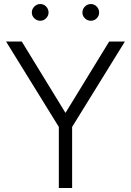

<svg xmlns="http://www.w3.org/2000/svg" viewBox="-20 -933 650 953"><path d="M285 -340 522 -727H600L338 -303ZM272 -349H338V0H272ZM10 -727H88L325 -340L272 -303ZM389 -871Q389 -888 401.5 -900.5Q414 -913 431 -913Q448 -913 460 -900.5Q472 -888 472 -871Q472 -854 460 -842Q448 -830 431 -830Q414 -830 401.5 -842Q389 -854 389 -871ZM138 -871Q138 -888 150.5 -900.5Q163 -913 180 -913Q197 -913 209 -900.5Q221 -888 221 -871Q221 -855 209 -842.5Q197 -830 180 -830Q163 -830 150.5 -842Q138 -854 138 -871Z"/></svg>

Font: 寒蝉端黑体 Light
Style: Regular
Weight: 300
Designer: ChillDuanSans {Warren2060}; 
Source Han Sans {Ryoko NISHIZUKA 西塚涼子 (kana, bopomofo & ideographs); Paul D. Hunt (Latin, G
Foundry: ChillType&Adobe
Version: Version 1.300;Glyphs 3.3 (3306)